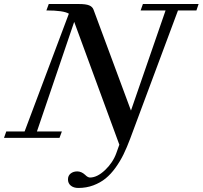

<svg xmlns="http://www.w3.org/2000/svg" viewBox="-53 -683 1004 951"><path d="M-33.2 0 -22 -31.7H68.8L288.1 -615.2Q261.7 -631.3 176.8 -631.3L188.5 -663.1H338.4Q372.1 -663.1 388.4 -656.5Q404.8 -649.9 410.2 -635.3L595.7 -135.3L767.1 -631.3H643.6L654.8 -663.1H930.7L919.9 -631.3H828.6L591.8 3.9Q575.7 46.9 559.1 81.1Q542.5 115.2 519.3 147.5Q496.1 179.7 470 200.9Q443.8 222.2 409.2 235.1Q374.5 248 335 248Q312 248 297.9 236.6Q283.7 225.1 283.7 205.6Q283.7 187 296.9 176.5Q310.1 166 329.6 166Q350.1 166 368.2 182.6Q381.8 196.3 392.6 196.3Q428.2 196.3 467 159.7Q505.9 123 522.9 76.2L538.1 33.7L314.5 -574.7L129.9 -31.7H253.4L241.7 0Z"/></svg>

Font: Elstob 10pt Medium
Style: Italic
Weight: 500
Italic angle: -20°
Designer: Peter S. Baker
Version: Version 1.015